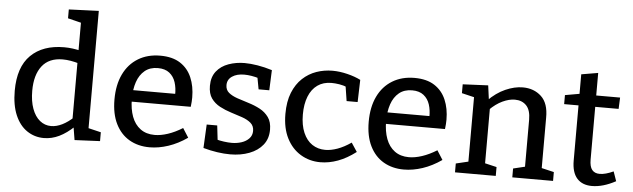

<svg xmlns="http://www.w3.org/2000/svg" viewBox="-49 -954 3774 1145"><g transform="rotate(5 1838.0 -382.0)"><path d="M240 10Q184 10 139 -20.5Q94 -51 68.5 -110.5Q43 -170 43 -256Q43 -398 115 -469Q187 -540 315 -540Q340 -540 366.5 -536.5Q393 -533 421 -526L401 -515V-704L411 -692L322 -714V-767L501 -774V-59L488 -75L576 -54V-1L424 6L410 -80L421 -76Q376 -33 331.5 -11.5Q287 10 240 10ZM277 -65Q309 -65 343.5 -82Q378 -99 414 -133L401 -101V-474L414 -450Q358 -467 312 -467Q230 -467 188.5 -413.5Q147 -360 147 -265Q147 -203 163.5 -158Q180 -113 209.5 -89Q239 -65 277 -65Z M873 10Q804 10 751.5 -20.5Q699 -51 669.5 -110.5Q640 -170 640 -256Q640 -344 670.5 -407.5Q701 -471 757.5 -505.5Q814 -540 890 -540Q963 -540 1009.5 -510Q1056 -480 1078.5 -427.5Q1101 -375 1101 -308Q1101 -295 1100 -282Q1099 -269 1097 -252H718V-321H1007L998 -315Q999 -356 988 -390Q977 -424 951 -444.5Q925 -465 882 -465Q835 -465 804 -439.5Q773 -414 758 -370Q743 -326 743 -269Q743 -208 760 -162.5Q777 -117 811.5 -91.5Q846 -66 897 -66Q933 -66 975.5 -80Q1018 -94 1063 -122L1098 -67Q1042 -28 984.5 -9Q927 10 873 10Z M1298 -400Q1298 -371 1318 -354.5Q1338 -338 1370 -327Q1402 -316 1438.5 -305Q1475 -294 1507 -277Q1539 -260 1559.5 -231.5Q1580 -203 1580 -157Q1580 -103 1550.5 -66Q1521 -29 1470 -9.5Q1419 10 1356 10Q1319 10 1278 4Q1237 -2 1194 -14L1201 -155H1264L1275 -60L1265 -72Q1287 -66 1312.5 -62.5Q1338 -59 1359 -59Q1390 -59 1417.5 -68Q1445 -77 1462.5 -95.5Q1480 -114 1480 -141Q1480 -171 1459.5 -188.5Q1439 -206 1407 -217Q1375 -228 1339.5 -239Q1304 -250 1272 -267Q1240 -284 1220 -312Q1200 -340 1200 -387Q1200 -440 1227 -474Q1254 -508 1299 -524Q1344 -540 1395 -540Q1430 -540 1472.5 -533Q1515 -526 1560 -512L1555 -391H1491L1476 -472L1490 -456Q1440 -471 1398 -471Q1354 -471 1326 -452Q1298 -433 1298 -400Z M1895 10Q1830 10 1777 -22Q1724 -54 1693.5 -114Q1663 -174 1663 -259Q1663 -334 1684.5 -387Q1706 -440 1742.5 -474Q1779 -508 1825 -524Q1871 -540 1921 -540Q1964 -540 2010.5 -528.5Q2057 -517 2090 -500L2086 -367H2020L2006 -457L2015 -449Q1994 -459 1968 -463Q1942 -467 1921 -467Q1872 -467 1837.5 -442.5Q1803 -418 1785 -372.5Q1767 -327 1767 -265Q1767 -201 1786.5 -156Q1806 -111 1840 -88.5Q1874 -66 1918 -66Q1952 -66 1991 -80Q2030 -94 2072 -123L2107 -70Q2053 -29 2000 -9.5Q1947 10 1895 10Z M2395 10Q2326 10 2273.5 -20.5Q2221 -51 2191.5 -110.5Q2162 -170 2162 -256Q2162 -344 2192.5 -407.5Q2223 -471 2279.5 -505.5Q2336 -540 2412 -540Q2485 -540 2531.5 -510Q2578 -480 2600.5 -427.5Q2623 -375 2623 -308Q2623 -295 2622 -282Q2621 -269 2619 -252H2240V-321H2529L2520 -315Q2521 -356 2510 -390Q2499 -424 2473 -444.5Q2447 -465 2404 -465Q2357 -465 2326 -439.5Q2295 -414 2280 -370Q2265 -326 2265 -269Q2265 -208 2282 -162.5Q2299 -117 2333.5 -91.5Q2368 -66 2419 -66Q2455 -66 2497.5 -80Q2540 -94 2585 -122L2620 -67Q2564 -28 2506.5 -9Q2449 10 2395 10Z M2701 0V-53L2789 -74L2775 -57V-471L2789 -453L2701 -474V-527L2853 -534L2866 -437L2853 -442Q2902 -492 2956.5 -516Q3011 -540 3060 -540Q3127 -540 3171 -499Q3215 -458 3214 -372V-57L3203 -73L3288 -53V0H3044V-53L3127 -73L3114 -56V-351Q3114 -409 3088 -436Q3062 -463 3019 -463Q2985 -463 2945.5 -444.5Q2906 -426 2868 -388L2875 -406V-56L2864 -72L2945 -53V0Z M3521 10Q3463 10 3431.5 -25.5Q3400 -61 3400 -132V-476L3414 -462H3314V-516L3416 -534L3400 -515V-648L3500 -665V-515L3488 -530H3643L3640 -462H3488L3500 -476V-146Q3500 -104 3515.5 -85Q3531 -66 3561 -66Q3578 -66 3598.5 -71.5Q3619 -77 3643 -88L3663 -31Q3587 10 3521 10Z"/></g></svg>

Font: Bitter Thin Medium
Style: Regular
Weight: 500
Version: Version 3.021